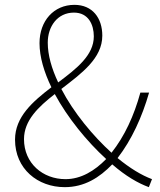

<svg xmlns="http://www.w3.org/2000/svg" viewBox="-20 -759 661 792"><path d="M177 -583C177 -650 217 -707 285 -707C345 -707 367 -657 367 -609C367 -531 296 -476 220 -419C193 -476 177 -532 177 -583ZM247 13C328 13 390 -26 443 -81C498 -33 550 -3 594 13L607 -20C564 -36 516 -65 465 -107C523 -182 566 -276 595 -377H559C533 -282 494 -197 440 -129C364 -198 284 -294 233 -392C316 -456 402 -518 402 -612C402 -684 362 -739 287 -739C202 -739 143 -673 143 -581C143 -524 162 -461 192 -399C115 -340 42 -277 42 -183C42 -62 136 13 247 13ZM79 -185C79 -262 138 -318 206 -371C259 -273 338 -176 418 -103C370 -54 314 -20 250 -20C157 -20 79 -85 79 -185Z"/></svg>

Font: Source Han Sans JP ExtraLight
Style: Regular
Weight: 250
Designer: Ryoko NISHIZUKA 西塚涼子 (kana, bopomofo & ideographs); Paul D. Hunt (Latin, Greek & Cyrillic); Sandoll Communications 산돌커뮤니
Foundry: Adobe
Version: Version 2.001;hotconv 1.0.107;makeotfexe 2.5.65593